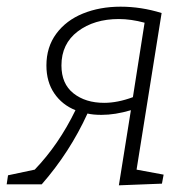

<svg xmlns="http://www.w3.org/2000/svg" viewBox="-44 -552 577 575"><path d="M365 -44 446 -29 441 -2 312 3 348 -222Q301 -208 260 -208Q235 -208 218 -212Q165 -96 81 0H-24L-20 -27L60 -44Q132 -119 182 -222Q142 -238 118.5 -272.5Q95 -307 95 -356Q95 -411 124.5 -451Q154 -491 204.5 -511.5Q255 -532 317 -532Q379 -532 440 -513ZM354 -261 389 -484Q348 -495 312 -495Q238 -495 189 -458Q140 -421 140 -356Q140 -301 176 -272.5Q212 -244 268 -244Q308 -244 354 -261Z"/></svg>

Font: Bitter Pro Light
Style: Italic
Weight: 300
Italic angle: -9°
Designer: Sol Matas, and Bitter project Authors
Foundry: Sol Matas
Version: Version 1.010